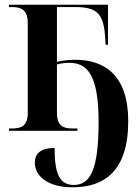

<svg xmlns="http://www.w3.org/2000/svg" viewBox="-20 -556 593 816"><path d="M289 240C421 240 525 173 525 -41C525 -237 424 -302 299 -302C269 -302 243 -298 222 -293V-526H299C393 -526 421 -498 427 -395L429 -366H439V-536H18V-526H30C67 -526 98 -517 98 -458V-77C98 -19 69 -10 30 -10H18V0H309V-10H288C251 -10 222 -19 222 -77V-282C240 -287 257 -289 275 -289C353 -289 399 -234 399 -38C399 167 363 230 294 230C236 230 212 189 212 73C148 73 128 101 128 135C128 192 182 240 289 240Z"/></svg>

Font: Noto Serif Display SemiCondensed SemiBold
Style: Regular
Weight: 600
Width: 4
Designer: Monotype Design Team
Foundry: Monotype Imaging Inc.
Version: Version 2.009